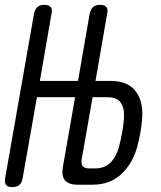

<svg xmlns="http://www.w3.org/2000/svg" viewBox="-41 -760 661 790"><path d="M268 -360H111L52 -26Q49 -8 38.5 1Q28 10 9 10Q-9 10 -16 1Q-23 -8 -20 -26L99 -704Q103 -722 113 -731Q123 -740 141 -740Q160 -740 167.5 -731Q175 -722 171 -704L123 -427H280L328 -704Q332 -722 342 -731Q352 -740 371 -740Q389 -740 396.5 -731Q404 -722 400 -704L352 -427H414Q485 -427 517 -385Q549 -343 544 -274Q542 -244 536.5 -214Q531 -184 523 -154Q503 -84 456.5 -42Q410 0 339 0H279Q241 0 226 -18.5Q211 -37 218 -75ZM295 -104Q292 -86 299.5 -76.5Q307 -67 326 -67H350Q389 -67 413 -90.5Q437 -114 448 -154Q456 -184 461.5 -214Q467 -244 469 -274Q472 -313 456.5 -336.5Q441 -360 402 -360H340Z"/></svg>

Font: Maple Mono Light
Style: Italic
Weight: 300
Italic angle: -10°
Monospace: yes
Designer: subframe7536
Version: Version 7.000